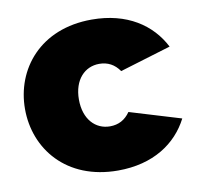

<svg xmlns="http://www.w3.org/2000/svg" viewBox="-66 -605 709 684"><g transform="rotate(-10 288.5 -263.0)"><path d="M19 -263C19 -119 121 10 308 10C436 10 522 -49 565 -133L380 -189C362 -163 338 -150 307 -150C255 -150 214 -191 214 -263C214 -335 255 -376 307 -376C338 -376 362 -363 380 -337L565 -393C522 -477 436 -536 308 -536C121 -536 19 -407 19 -263Z"/></g></svg>

Font: Raleway Black
Style: Regular
Weight: 900
Designer: Matt McInerney, Pablo Impallari, Rodrigo Fuenzalida
Foundry: Matt McInerney, Pablo Impallari, Rodrigo Fuenzalida
Version: Version 3.000g; ttfautohint (v1.5) -l 8 -r 28 -G 28 -x 14 -D